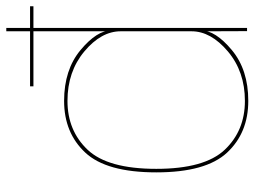

<svg xmlns="http://www.w3.org/2000/svg" viewBox="-122 -704 829 626"><g transform="rotate(-90 293.0 -390.5)"><path d="M325 -696.5H586V-707.5H325ZM505 0H515.5V-785H504.5V-128ZM277.5 4Q379 4 443.2 -49.5Q507.5 -103 507.5 -150.5L504.5 -181Q504.5 -118 438.8 -62.5Q373 -7 277.5 -7Q180.5 -7 118.2 -72.8Q56 -138.5 56 -296Q56 -454 118.2 -519.8Q180.5 -585.5 277.5 -585.5Q373 -585.5 438.8 -530.5Q504.5 -475.5 504.5 -412L507.5 -442Q507.5 -489.5 443.2 -543Q379 -596.5 277.5 -596.5Q173.5 -596.5 109 -527.5Q44.5 -458.5 44.5 -296Q44.5 -134 109 -65Q173.5 4 277.5 4Z"/></g></svg>

Font: Anybody SemiExpanded Thin
Style: Regular
Weight: 250
Width: 6
Version: Version 1.113;gftools[0.9.25]